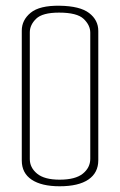

<svg xmlns="http://www.w3.org/2000/svg" viewBox="-20 -648 418 670"><path d="M188 2Q125 2 90.5 -21Q56 -44 56 -88V-541Q56 -578 87 -603.5Q118 -629 188 -628Q259 -627 291 -602.5Q323 -578 323 -540V-89Q323 -45 288.5 -21.5Q254 2 188 2ZM188 -21Q243 -21 269 -42Q295 -63 295 -94V-534Q295 -560 272 -582Q249 -604 186 -604Q128 -604 106 -582.5Q84 -561 84 -535V-93Q84 -63 109.5 -42Q135 -21 188 -21Z"/></svg>

Font: Smooch Sans ExtraLight
Style: Regular
Weight: 200
Designer: Robert E. Leuschke
Foundry: Robert E. Leuschke
Version: Version 1.010; ttfautohint (v1.8.3)